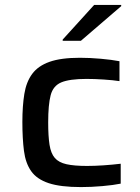

<svg xmlns="http://www.w3.org/2000/svg" viewBox="-20 -753 568 781"><path d="M310 8Q226 8 178 -8Q130 -24 107 -56.5Q84 -89 77.5 -139Q71 -189 71 -257Q71 -322 79 -371Q87 -420 111 -452.5Q135 -485 181.5 -501.5Q228 -518 305 -518Q345 -518 390 -514Q435 -510 466 -504V-423Q440 -427 402 -429.5Q364 -432 332 -432Q263 -432 229.5 -418Q196 -404 186 -365.5Q176 -327 176 -255Q176 -199 181.5 -164Q187 -129 203 -110.5Q219 -92 250.5 -85Q282 -78 334 -78Q365 -78 401.5 -80.5Q438 -83 471 -87V-6Q442 0 396.5 4Q351 8 310 8ZM235 -587V-592L363 -733H473V-728L309 -587Z"/></svg>

Font: Saira Expanded Medium
Style: Regular
Weight: 500
Width: 7
Designer: Hector Gatti with collaboration of the Omnibus-Type team
Foundry: Omnibus-Type
Version: Version 1.100; ttfautohint (v1.8.3)